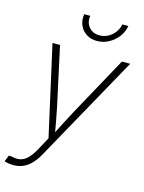

<svg xmlns="http://www.w3.org/2000/svg" viewBox="-151 -824 833 1112"><g transform="rotate(15 265.5 -268.5)"><path d="M-13.2 198.2 2.4 159.7 21.5 161.1Q48.8 168.5 71.8 163.3Q94.7 158.2 115.2 138.2Q135.7 118.2 155.8 82L198.2 3.9L77.6 -535.6H122.6L199.2 -183.1Q208 -142.1 215.1 -101.3Q222.2 -60.5 229.5 -20H215.8Q236.3 -60.5 257.1 -101.3Q277.8 -142.1 300.3 -183.1L493.7 -535.6H543.5L191.9 97.7Q171.4 135.3 148.4 159.4Q125.5 183.6 99.1 195.1Q72.8 206.5 41.5 206.5Q26.4 206.5 12.9 204.3Q-0.5 202.1 -13.2 198.2ZM322.3 -613.3Q285.2 -613.3 258.3 -630.9Q231.4 -648.4 218.8 -678.2Q206.1 -708 211.9 -744.1H248Q241.7 -703.6 264.9 -676Q288.1 -648.4 328.1 -648.4Q355.5 -648.4 379.2 -661.1Q402.8 -673.8 419.2 -695.6Q435.5 -717.3 440.4 -744.1H476.6Q470.2 -708 447.8 -678.2Q425.3 -648.4 392.3 -630.9Q359.4 -613.3 322.3 -613.3Z"/></g></svg>

Font: Inter 20pt ExtraLight
Style: Italic
Weight: 250
Italic angle: -9.3988°
Version: Version 4.001;git-66647c0bb